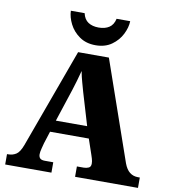

<svg xmlns="http://www.w3.org/2000/svg" viewBox="-99 -1027 986 1112"><g transform="rotate(10 394.0 -471.5)"><path d="M7 0V-61H14Q40 -61 60.5 -74Q81 -87 97 -130L310 -714H491L695 -128Q708 -93 728.5 -77Q749 -61 777 -61H788V0H418V-61H458Q474 -61 487 -67Q500 -73 500 -92Q500 -106 495.5 -120.5Q491 -135 489 -141L458 -232H230L207 -160Q204 -148 198.5 -127.5Q193 -107 193 -93Q193 -78 201 -69.5Q209 -61 230 -61H279V0ZM252 -301H436L379 -492Q372 -518 363.5 -547.5Q355 -577 349 -610Q341 -578 332 -548.5Q323 -519 315 -493ZM402 -771Q346 -771 307 -798.5Q268 -826 248 -866Q228 -906 227 -943H308Q316 -907 340.5 -891Q365 -875 402 -875Q439 -875 463.5 -891Q488 -907 496 -943H576Q575 -906 555 -866Q535 -826 496.5 -798.5Q458 -771 402 -771Z"/></g></svg>

Font: Noto Serif Telugu Black
Style: Regular
Weight: 900
Designer: Jelle Bosma - Monotype Design Team
Foundry: Monotype Imaging Inc.
Version: Version 2.005; ttfautohint (v1.8.4.7-5d5b)